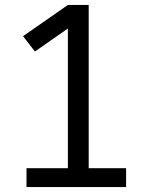

<svg xmlns="http://www.w3.org/2000/svg" viewBox="-20 -755 616 775"><path d="M87 0H489V-76H338V-735H254L73 -609L121 -547L254 -640V-76H87Z"/></svg>

Font: Iosevka SS01 Extended
Style: Regular
Weight: 400
Width: 7
Monospace: yes
Designer: Belleve Invis
Foundry: Belleve Invis
Version: Version 3.4.7; ttfautohint (v1.8.3)